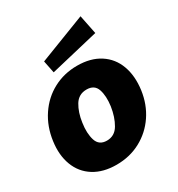

<svg xmlns="http://www.w3.org/2000/svg" viewBox="-180 -872 929 1000"><g transform="rotate(-30 284.0 -372.0)"><path d="M4 -262Q15 -344 57.5 -407.5Q100 -471 165 -505.5Q230 -540 308 -540Q389 -540 444 -504.5Q499 -469 522 -406Q545 -343 534 -262Q523 -183 481.5 -121.5Q440 -60 375 -25Q310 10 230 10Q150 10 95 -24.5Q40 -59 16.5 -121Q-7 -183 4 -262ZM355 -269Q363 -328 349.5 -368Q336 -408 289 -408Q241 -408 216.5 -367.5Q192 -327 184 -269Q175 -209 188.5 -166.5Q202 -124 249 -124Q296 -124 321 -166.5Q346 -209 355 -269ZM476 -640 186 -571 171 -645 453 -754Z"/></g></svg>

Font: Morrison ExtraBold
Style: Regular
Weight: 800
Designer: Pablo Impallari, Rodrigo Fuenzalida (Modified by Dan O. Williams)
Version: Version 0.03;June 6, 2019;FontCreator 11.5.0.2425 64-bit; tt